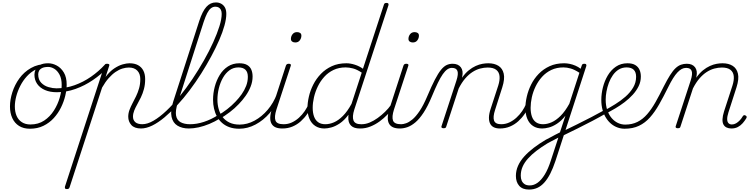

<svg xmlns="http://www.w3.org/2000/svg" viewBox="-20 -1039 6188 1578"><path d="M226 19Q173 19 136.5 -4Q100 -27 81 -68.5Q62 -110 62 -164Q62 -220 81.5 -281Q101 -342 139 -394.5Q177 -447 234.5 -480Q292 -513 368 -513Q375 -513 376 -507Q377 -501 374.5 -495Q372 -489 366 -489Q316 -489 274.5 -468Q233 -447 201 -412Q169 -377 147 -334Q125 -291 113.5 -247Q102 -203 102 -164Q102 -120 116.5 -86.5Q131 -53 160 -34.5Q189 -16 230 -16Q295 -16 343 -48Q391 -80 423 -130.5Q455 -181 471 -237Q487 -293 487 -341Q487 -392 469.5 -425Q452 -458 426.5 -473.5Q401 -489 376 -489Q367 -489 362 -493.5Q357 -498 357 -504Q357 -510 362 -514.5Q367 -519 376 -519Q412 -519 447 -500Q482 -481 505 -442.5Q528 -404 528 -343Q528 -301 516.5 -252.5Q505 -204 481.5 -156Q458 -108 422 -68.5Q386 -29 337 -5Q288 19 226 19Z M447 -281Q391 -281 349.5 -299Q308 -317 285.5 -349.5Q263 -382 263 -425Q263 -447 272.5 -468.5Q282 -490 307 -504.5Q332 -519 377 -519Q386 -519 391 -514.5Q396 -510 396 -504Q396 -498 391.5 -493.5Q387 -489 378 -489Q344 -489 325.5 -479.5Q307 -470 300.5 -456Q294 -442 294 -428Q294 -384 319 -358.5Q344 -333 379 -323Q414 -313 444 -313Q521 -313 592.5 -338.5Q664 -364 727.5 -408Q791 -452 842 -508Q848 -514 856 -510Q864 -506 868 -499Q872 -492 866 -485Q811 -427 743.5 -381Q676 -335 600.5 -308Q525 -281 447 -281Z M529 515Q517 515 514.5 508.5Q512 502 514 494L838 -500Q841 -508 845 -511.5Q849 -515 860 -515Q870 -515 875.5 -511.5Q881 -508 878 -500L848 -407Q883 -453 919.5 -477Q956 -501 988.5 -510Q1021 -519 1044 -519Q1086 -519 1114.5 -503.5Q1143 -488 1158 -459Q1173 -430 1173 -389Q1173 -344 1163 -307Q1153 -270 1138 -239Q1123 -208 1108 -181.5Q1093 -155 1083 -130Q1073 -105 1073 -80Q1073 -52 1092 -35Q1111 -18 1152 -18Q1158 -18 1161 -12.5Q1164 -7 1163 -0.5Q1162 6 1156.5 11.5Q1151 17 1140 17Q1085 17 1059.5 -11.5Q1034 -40 1034 -80Q1034 -108 1044 -135Q1054 -162 1068.5 -189.5Q1083 -217 1098 -247.5Q1113 -278 1123 -313Q1133 -348 1133 -389Q1133 -433 1108.5 -458.5Q1084 -484 1039 -484Q1014 -484 986 -475.5Q958 -467 929.5 -447.5Q901 -428 873 -396.5Q845 -365 819 -319L552 500Q549 508 544.5 511.5Q540 515 529 515Z M1138 17Q1129 17 1126 11.5Q1123 6 1125 -0.5Q1127 -7 1133.5 -12.5Q1140 -18 1149 -18Q1192 -18 1242.5 -47.5Q1293 -77 1347.5 -128.5Q1402 -180 1456.5 -247Q1511 -314 1561.5 -389.5Q1612 -465 1656 -542.5Q1700 -620 1732.5 -692Q1765 -764 1783.5 -823.5Q1802 -883 1802 -924Q1802 -933 1807.5 -938Q1813 -943 1820.5 -943Q1828 -943 1834 -938Q1840 -933 1840 -924Q1840 -885 1825 -830Q1810 -775 1782 -710.5Q1754 -646 1716 -575.5Q1678 -505 1633.5 -434.5Q1589 -364 1539 -297.5Q1489 -231 1436.5 -174.5Q1384 -118 1332 -74.5Q1280 -31 1231 -7Q1182 17 1138 17Z M1532 17Q1477 17 1439 -6Q1401 -29 1390 -78.5Q1379 -128 1404 -205L1618 -868Q1644 -947 1676.5 -983Q1709 -1019 1754 -1019Q1780 -1019 1799.5 -1007.5Q1819 -996 1829.5 -976Q1840 -956 1840 -925Q1840 -916 1834 -911Q1828 -906 1820.5 -906Q1813 -906 1807.5 -911Q1802 -916 1802 -925Q1802 -945 1795.5 -958Q1789 -971 1777.5 -977.5Q1766 -984 1750 -984Q1730 -984 1713.5 -971Q1697 -958 1683 -931Q1669 -904 1654 -859L1441 -195Q1420 -128 1427 -89.5Q1434 -51 1464.5 -34.5Q1495 -18 1542 -18Q1551 -18 1554.5 -12.5Q1558 -7 1556 -0.5Q1554 6 1547.5 11.5Q1541 17 1532 17Z M1532 17Q1523 17 1520 11.5Q1517 6 1519 -0.5Q1521 -7 1527.5 -12.5Q1534 -18 1543 -18Q1597 -18 1656.5 -37.5Q1716 -57 1772 -93Q1778 -97 1783.5 -94.5Q1789 -92 1792.5 -86.5Q1796 -81 1795 -75Q1794 -69 1787 -65Q1745 -39 1700.5 -20.5Q1656 -2 1613 7.5Q1570 17 1532 17Z M1768 -89Q1809 -112 1847 -141.5Q1885 -171 1916 -204Q1944 -233 1966.5 -265Q1989 -297 2003 -333Q2017 -369 2017 -408Q2017 -446 1997.5 -465.5Q1978 -485 1938 -485Q1929 -485 1925.5 -490Q1922 -495 1923.5 -502Q1925 -509 1931 -514Q1937 -519 1946 -519Q1988 -519 2012 -504.5Q2036 -490 2046 -465.5Q2056 -441 2056 -410Q2056 -368 2040 -327.5Q2024 -287 1998.5 -251Q1973 -215 1943 -184Q1909 -148 1868 -117Q1827 -86 1783 -60Z M1946 19Q1901 19 1866 6.5Q1831 -6 1805.5 -28.5Q1780 -51 1763.5 -81Q1747 -111 1739 -146.5Q1731 -182 1731 -219Q1731 -273 1745 -326Q1759 -379 1786 -423Q1813 -467 1853.5 -493Q1894 -519 1947 -519Q1956 -519 1960 -514Q1964 -509 1962.5 -502Q1961 -495 1955 -490Q1949 -485 1940 -485Q1898 -485 1866 -461.5Q1834 -438 1812 -399Q1790 -360 1778.5 -313Q1767 -266 1767 -219Q1767 -179 1777.5 -142Q1788 -105 1810 -76.5Q1832 -48 1866.5 -31.5Q1901 -15 1949 -15Q2012 -15 2072 -47.5Q2132 -80 2180 -136.5Q2228 -193 2255 -265Q2258 -273 2265.5 -274.5Q2273 -276 2277.5 -269.5Q2282 -263 2275 -245Q2248 -169 2196.5 -109.5Q2145 -50 2080 -15.5Q2015 19 1946 19Z M2299 17Q2267 17 2245 7.5Q2223 -2 2211.5 -22.5Q2200 -43 2201 -73.5Q2202 -104 2215 -146L2330 -500Q2333 -508 2338.5 -511.5Q2344 -515 2354 -515Q2363 -515 2368 -511Q2373 -507 2370 -499L2252 -139Q2233 -79 2244 -48.5Q2255 -18 2310 -18Q2318 -18 2321 -12.5Q2324 -7 2323 -0.5Q2322 6 2316.5 11.5Q2311 17 2299 17ZM2407 -690Q2391 -690 2381 -697.5Q2371 -705 2371 -719Q2371 -741 2384.5 -758Q2398 -775 2421 -775Q2437 -775 2447 -768Q2457 -761 2457 -746Q2457 -725 2444 -707.5Q2431 -690 2407 -690Z M2301 17Q2292 17 2288 11.5Q2284 6 2285.5 -0.5Q2287 -7 2293.5 -12.5Q2300 -18 2312 -18Q2347 -18 2378.5 -32.5Q2410 -47 2437 -71.5Q2464 -96 2484.5 -126Q2505 -156 2517 -186Q2521 -195 2528.5 -195Q2536 -195 2542 -189Q2548 -183 2544 -174Q2529 -138 2506 -104Q2483 -70 2452.5 -42.5Q2422 -15 2384 1Q2346 17 2301 17Z M2646 17Q2603 17 2571.5 -3.5Q2540 -24 2523.5 -62Q2507 -100 2507 -151Q2507 -194 2518.5 -244.5Q2530 -295 2554.5 -343.5Q2579 -392 2617 -431.5Q2655 -471 2707 -495Q2759 -519 2827 -519Q2860 -519 2897 -507Q2934 -495 2963 -474L3135 -1000Q3137 -1008 3142 -1011.5Q3147 -1015 3157 -1015Q3169 -1015 3172 -1008.5Q3175 -1002 3172 -994L2892 -139Q2873 -79 2885.5 -48.5Q2898 -18 2947 -18Q2953 -18 2956.5 -12.5Q2960 -7 2959 -0.5Q2958 6 2952.5 11.5Q2947 17 2936 17Q2914 17 2896 11.5Q2878 6 2865.5 -6Q2853 -18 2847 -36.5Q2841 -55 2843 -82L2844 -96Q2809 -49 2772 -24.5Q2735 0 2702.5 8.5Q2670 17 2646 17ZM2654 -18Q2688 -18 2724.5 -33.5Q2761 -49 2798 -86Q2835 -123 2869 -185L2953 -442Q2914 -468 2881.5 -476.5Q2849 -485 2821 -485Q2765 -485 2721 -464Q2677 -443 2645 -407.5Q2613 -372 2592 -328.5Q2571 -285 2560.5 -239.5Q2550 -194 2550 -153Q2550 -112 2561 -81.5Q2572 -51 2595 -34.5Q2618 -18 2654 -18Z M2942 17Q2933 17 2929 11.5Q2925 6 2926.5 -0.5Q2928 -7 2934.5 -12.5Q2941 -18 2953 -18Q2985 -18 3018.5 -32Q3052 -46 3084.5 -69.5Q3117 -93 3145 -120.5Q3173 -148 3192 -175Q3199 -185 3207 -183Q3215 -181 3218.5 -173Q3222 -165 3215 -155Q3193 -127 3163.5 -96.5Q3134 -66 3099 -40.5Q3064 -15 3024 1Q2984 17 2942 17Z M3265 17Q3233 17 3211 7.5Q3189 -2 3177.5 -22.5Q3166 -43 3167 -73.5Q3168 -104 3181 -146L3296 -500Q3299 -508 3304.5 -511.5Q3310 -515 3320 -515Q3329 -515 3334 -511Q3339 -507 3336 -499L3218 -139Q3199 -79 3210 -48.5Q3221 -18 3276 -18Q3284 -18 3287 -12.5Q3290 -7 3289 -0.5Q3288 6 3282.5 11.5Q3277 17 3265 17ZM3373 -690Q3357 -690 3347 -697.5Q3337 -705 3337 -719Q3337 -741 3350.5 -758Q3364 -775 3387 -775Q3403 -775 3413 -768Q3423 -761 3423 -746Q3423 -725 3410 -707.5Q3397 -690 3373 -690Z M3267 17Q3258 17 3254 11.5Q3250 6 3251.5 -0.5Q3253 -7 3259.5 -12.5Q3266 -18 3278 -18Q3294 -18 3317.5 -26Q3341 -34 3369 -57Q3397 -80 3428.5 -126.5Q3460 -173 3492 -249Q3527 -332 3554 -384Q3581 -436 3604 -464.5Q3627 -493 3650 -504Q3673 -515 3700 -515Q3710 -515 3713 -510Q3716 -505 3714 -498Q3712 -491 3706.5 -486Q3701 -481 3693 -481Q3674 -481 3656 -468.5Q3638 -456 3619 -429Q3600 -402 3578.5 -357.5Q3557 -313 3530 -248Q3496 -166 3461.5 -113.5Q3427 -61 3393.5 -33Q3360 -5 3328.5 6Q3297 17 3267 17Z M4088 17Q4060 17 4039.5 7.5Q4019 -2 4008.5 -22.5Q3998 -43 3998.5 -73.5Q3999 -104 4013 -146L4075 -336Q4089 -380 4085.5 -413.5Q4082 -447 4058 -465.5Q4034 -484 3988 -484Q3958 -484 3926 -475.5Q3894 -467 3863 -447Q3832 -427 3803.5 -394Q3775 -361 3750 -312L3648 0Q3646 8 3641.5 11.5Q3637 15 3625 15Q3616 15 3611 11Q3606 7 3608 0L3731 -376Q3749 -431 3739.5 -456Q3730 -481 3695 -481Q3686 -481 3682 -486Q3678 -491 3679 -498Q3680 -505 3685.5 -510Q3691 -515 3700 -515Q3723 -515 3740 -507.5Q3757 -500 3767.5 -486Q3778 -472 3781 -453Q3784 -434 3779 -410L3777 -400Q3804 -438 3832.5 -461Q3861 -484 3890 -497Q3919 -510 3945 -514.5Q3971 -519 3993 -519Q4043 -519 4076.5 -498Q4110 -477 4120 -433.5Q4130 -390 4108 -321L4049 -136Q4030 -78 4040.5 -48Q4051 -18 4100 -18Q4106 -18 4109 -12.5Q4112 -7 4111 -0.5Q4110 6 4104.5 11.5Q4099 17 4088 17Z M4088 17Q4079 17 4075 11.5Q4071 6 4072.5 -0.5Q4074 -7 4080.5 -12.5Q4087 -18 4099 -18Q4134 -18 4165.5 -32.5Q4197 -47 4224 -71.5Q4251 -96 4271.5 -126Q4292 -156 4304 -186Q4308 -195 4315.5 -195Q4323 -195 4329 -189Q4335 -183 4331 -174Q4316 -138 4293 -104Q4270 -70 4239.5 -42.5Q4209 -15 4171 1Q4133 17 4088 17Z M4328 519Q4274 519 4247 488Q4220 457 4220 407Q4220 364 4237.5 324Q4255 284 4288.5 247Q4322 210 4366.5 176Q4411 142 4465 110Q4485 100 4504.5 89.5Q4524 79 4543.5 68.5Q4563 58 4582 49L4627 -88Q4593 -45 4557.5 -22Q4522 1 4490.5 9Q4459 17 4436 17Q4392 17 4361 -3.5Q4330 -24 4314 -62Q4298 -100 4298 -151Q4298 -194 4309.5 -244.5Q4321 -295 4345 -343.5Q4369 -392 4407 -431.5Q4445 -471 4497 -495Q4549 -519 4617 -519Q4639 -519 4663 -514Q4687 -509 4710 -499Q4733 -489 4752 -474L4761 -500Q4763 -508 4768 -511.5Q4773 -515 4783 -515Q4795 -515 4798 -508.5Q4801 -502 4798 -494L4545 284Q4525 344 4502.5 388Q4480 432 4453.5 461.5Q4427 491 4396 505Q4365 519 4328 519ZM4334 485Q4368 485 4399 462.5Q4430 440 4457.5 395Q4485 350 4507 281L4569 92Q4554 100 4538.5 108Q4523 116 4507.5 124Q4492 132 4478 140Q4429 170 4389 200.5Q4349 231 4319.5 264Q4290 297 4275 331.5Q4260 366 4260 405Q4260 428 4267.5 445.5Q4275 463 4291 474Q4307 485 4334 485ZM4443 -18Q4477 -18 4513.5 -34Q4550 -50 4587 -86.5Q4624 -123 4659 -186L4742 -441Q4702 -467 4670.5 -476Q4639 -485 4611 -485Q4555 -485 4511 -464Q4467 -443 4435 -407.5Q4403 -372 4382 -328.5Q4361 -285 4351 -239.5Q4341 -194 4341 -153Q4341 -112 4351.5 -81.5Q4362 -51 4385 -34.5Q4408 -18 4443 -18Z M4959 -106Q4909 -77 4850 -46Q4791 -15 4728.5 16Q4666 47 4604 77Q4598 79 4594 76Q4590 73 4589 66Q4588 59 4591.5 52Q4595 45 4604 41Q4662 13 4722 -16.5Q4782 -46 4840.5 -76.5Q4899 -107 4951 -136Q4955 -139 4959 -136Q4963 -133 4965 -127Q4967 -121 4966 -115Q4965 -109 4959 -106Z M4948 -131Q4990 -154 5035.5 -182Q5081 -210 5120 -244Q5159 -278 5183.5 -319Q5208 -360 5208 -408Q5208 -446 5188.5 -465.5Q5169 -485 5129 -485Q5120 -485 5116.5 -490Q5113 -495 5114.5 -502Q5116 -509 5122 -514Q5128 -519 5137 -519Q5177 -519 5201 -504.5Q5225 -490 5236 -465.5Q5247 -441 5247 -410Q5247 -368 5229 -331Q5211 -294 5181 -261Q5151 -228 5113.5 -199.5Q5076 -171 5036 -147.5Q4996 -124 4959 -104Z M5113 19Q5084 19 5056 9Q5028 -1 5004 -20.5Q4980 -40 4961.5 -69Q4943 -98 4932.5 -135Q4922 -172 4922 -218Q4922 -269 4935.5 -322Q4949 -375 4975.5 -419.5Q5002 -464 5042.5 -491.5Q5083 -519 5137 -519Q5146 -519 5150 -514Q5154 -509 5152.5 -502Q5151 -495 5145 -490Q5139 -485 5130 -485Q5094 -485 5066 -468Q5038 -451 5017.5 -422Q4997 -393 4984 -358Q4971 -323 4964.5 -287Q4958 -251 4958 -220Q4958 -171 4971.5 -132.5Q4985 -94 5007.5 -68Q5030 -42 5058.5 -28.5Q5087 -15 5118 -15Q5175 -15 5219 -37Q5263 -59 5299 -100.5Q5335 -142 5367.5 -199.5Q5400 -257 5435 -328Q5464 -385 5487.5 -422Q5511 -459 5532.5 -479Q5554 -499 5576.5 -507Q5599 -515 5625 -515Q5634 -515 5638 -510Q5642 -505 5640.5 -498Q5639 -491 5633 -486Q5627 -481 5618 -481Q5600 -481 5583 -472Q5566 -463 5548 -444Q5530 -425 5511 -394.5Q5492 -364 5471 -321Q5433 -244 5397.5 -181.5Q5362 -119 5322 -74Q5282 -29 5231.5 -5Q5181 19 5113 19Z M5550 15Q5541 15 5536 11Q5531 7 5533 0L5656 -376Q5674 -431 5664.5 -456Q5655 -481 5620 -481Q5613 -481 5610 -486Q5607 -491 5607.5 -498Q5608 -505 5613 -510Q5618 -515 5625 -515Q5648 -515 5665 -507.5Q5682 -500 5692.5 -486Q5703 -472 5706 -453Q5709 -434 5704 -410L5702 -400Q5729 -438 5757.5 -461Q5786 -484 5815 -497Q5844 -510 5870 -514.5Q5896 -519 5918 -519Q5968 -519 6001.5 -498Q6035 -477 6045 -433.5Q6055 -390 6033 -321L5967 -116Q5956 -81 5956.5 -59Q5957 -37 5967.5 -26.5Q5978 -16 5995 -16Q6013 -16 6029.5 -25.5Q6046 -35 6060 -50Q6074 -65 6083 -81Q6086 -87 6092 -91Q6098 -95 6107 -90Q6115 -86 6116.5 -80Q6118 -74 6113 -66Q6101 -46 6084 -26.5Q6067 -7 6044 5Q6021 17 5991 17Q5969 17 5952 9Q5935 1 5926 -15.5Q5917 -32 5918 -59Q5919 -86 5931 -124L6000 -336Q6014 -380 6010.5 -413.5Q6007 -447 5983 -465.5Q5959 -484 5913 -484Q5883 -484 5851 -475.5Q5819 -467 5788 -447Q5757 -427 5728.5 -394Q5700 -361 5675 -312L5573 0Q5571 8 5566.5 11.5Q5562 15 5550 15Z"/></svg>

Font: Playwrite RO Thin
Style: Regular
Weight: 250
Version: Version 1.002